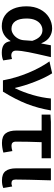

<svg xmlns="http://www.w3.org/2000/svg" viewBox="756 -1349 606 2158"><g transform="rotate(90 1059.0 -270.0)"><path d="M51 -265Q51 -352 85 -417.5Q119 -483 176.5 -518Q234 -553 300 -553Q352 -553 396 -524.5Q440 -496 466 -432H469L489 -539H622L614 -504Q584 -376 566.5 -288.5Q549 -201 549 -147Q549 -120 564 -107Q579 -94 604 -94Q617 -94 643 -102L659 -3Q623 13 572 13Q515 13 482.5 -10Q450 -33 443 -85H440Q380 13 274 13Q207 13 157 -20Q107 -53 79 -115.5Q51 -178 51 -265ZM432 -233 439 -330Q402 -444 319 -444Q284 -444 254 -424Q224 -404 206 -364Q188 -324 188 -266Q188 -183 218.5 -139.5Q249 -96 304 -96Q334 -96 362.5 -114.5Q391 -133 410 -164.5Q429 -196 432 -233Z M670 -523 804 -553Q853 -477 899.5 -357Q946 -237 968 -136H972Q1018 -232 1048 -336.5Q1078 -441 1087 -539H1221Q1197 -396 1148.5 -271Q1100 -146 1010 0H883Q856 -146 799.5 -283Q743 -420 670 -523Z M1447 -153V-435H1268V-534L1351 -539H1759V-435H1578Q1572 -281 1572 -147Q1572 -120 1584 -108Q1596 -96 1619 -96Q1642 -96 1678 -106L1695 -5Q1637 11 1586 11Q1511 11 1479 -30.5Q1447 -72 1447 -153Z M1872 -148V-539H2007Q1998 -249 1998 -142Q1998 -117 2008.5 -106.5Q2019 -96 2041 -96Q2055 -96 2076 -104L2093 -4Q2073 4 2054 7.5Q2035 11 2008 11Q1934 11 1903 -29.5Q1872 -70 1872 -148Z"/></g></svg>

Font: Nebula Sans Semibold
Style: Regular
Weight: 600
Designer: Paul D. Hunt for Adobe (as Source Sans)
Foundry: Nebula Entertainment & Broadcasting LLC
Version: Version 1.010